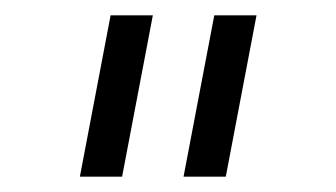

<svg xmlns="http://www.w3.org/2000/svg" viewBox="-20 -770 438 250"><path d="M84 -540 124 -750H179L139 -540ZM219 -540 259 -750H314L274 -540Z"/></svg>

Font: Mohave Light Light
Style: Regular
Weight: 300
Version: Version 2.003